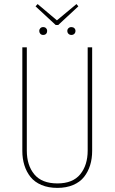

<svg xmlns="http://www.w3.org/2000/svg" viewBox="-20 -914 563 944"><path d="M356 -894 365.2 -882.8 266.1 -791H253.9L154.8 -882.8L165 -894L259.8 -814ZM191.9 -780.8Q201.2 -780.8 206.5 -775.4Q211.9 -770 211.9 -762.2Q211.9 -753.4 206.8 -747.8Q201.7 -742.2 191.9 -742.2Q183.6 -742.2 178.2 -748Q172.9 -753.9 172.9 -762.2Q172.9 -769.5 178.2 -775.1Q183.6 -780.8 191.9 -780.8ZM351.1 -762.2Q351.1 -753.4 345.5 -747.8Q339.8 -742.2 331.1 -742.2Q322.3 -742.2 316.7 -747.8Q311 -753.4 311 -762.2Q311 -770 316.7 -775.4Q322.3 -780.8 331.1 -780.8Q339.8 -780.8 345.5 -775.4Q351.1 -770 351.1 -762.2ZM433.1 -681.2V-171.9Q433.1 -133.8 423.1 -101.6Q413.1 -69.3 393.1 -43.9Q373 -18.6 339.4 -4.4Q305.7 9.8 262.2 9.8Q217.8 9.8 184.1 -4.4Q150.4 -18.6 130.1 -43.9Q109.9 -69.3 99.9 -101.6Q89.8 -133.8 89.8 -171.9V-681.2H111.8V-173.8Q111.8 -101.1 148.9 -56.6Q186 -12.2 262.2 -12.2Q337.9 -12.2 374.5 -57.1Q411.1 -102.1 411.1 -173.8V-681.2Z"/></svg>

Font: Fira Sans Compressed Thin
Style: Regular
Weight: 100
Width: 1
Designer: Carrois Corporate & Edenspiekermann AG
Foundry: Carrois Corporate GbR & Edenspiekermann AG
Version: Version 4.203;PS 004.203;hotconv 1.0.88;makeotf.lib2.5.64775